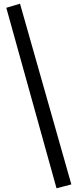

<svg xmlns="http://www.w3.org/2000/svg" viewBox="-20 -910 440 1036"><path d="M285 106 14 -868 88 -890 365 85Z"/></svg>

Font: Wittgenstein Semibold
Style: Regular
Weight: 600
Designer: Jörg Drees
Foundry: Jörg Drees
Version: Version 1.303; ttfautohint (v1.8.4.7-5d5b)